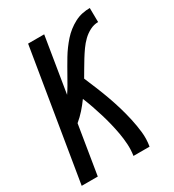

<svg xmlns="http://www.w3.org/2000/svg" viewBox="-178 -838 855 941"><g transform="rotate(-30 250.0 -367.5)"><path d="M6 0 127 -735H218L167 -422Q180 -441 191.5 -461Q203 -481 214.5 -501.5Q226 -522 237.5 -542Q249 -562 261 -582Q273 -602 287 -621Q301 -640 316.5 -657.5Q332 -675 350.5 -689.5Q369 -704 390 -715Q411 -726 433 -730.5Q455 -735 476 -735L477 -655Q453 -655 430.5 -643.5Q408 -632 390 -614.5Q372 -597 357.5 -576.5Q343 -556 330 -535Q317 -514 304.5 -492.5Q292 -471 279 -449Q294 -414 308.5 -378.5Q323 -343 336 -307Q349 -271 360 -234Q371 -197 379.5 -158.5Q388 -120 392.5 -80.5Q397 -41 390 0H299Q304 -33 302 -65Q300 -97 294.5 -128Q289 -159 281.5 -189.5Q274 -220 265 -249.5Q256 -279 246 -308Q236 -337 224 -366Q206 -341 186 -318.5Q166 -296 142 -276L97 0Z"/></g></svg>

Font: Iosevka Curly Medium
Style: Italic
Weight: 500
Italic angle: -9°
Monospace: yes
Designer: Belleve Invis
Foundry: Belleve Invis
Version: Version 22.1.2; ttfautohint (v1.8.4)